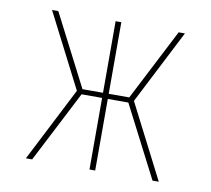

<svg xmlns="http://www.w3.org/2000/svg" viewBox="-64 -591 728 663"><g transform="rotate(10 300.0 -260.0)"><path d="M67 0 200 -260 67 -520H89L218 -269H290V-520H310V-269H382L511 -520H533L400 -260L533 0H511L382 -251H310V0H290V-251H218L89 0Z"/></g></svg>

Font: Iosevka Thin Extended
Style: Regular
Weight: 100
Width: 7
Monospace: yes
Designer: Belleve Invis
Foundry: Belleve Invis
Version: Version 32.5.0; ttfautohint (v1.8.4)